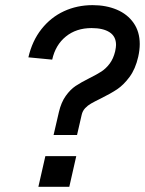

<svg xmlns="http://www.w3.org/2000/svg" viewBox="-20 -720 559 740"><path d="M207 -288.1Q215.8 -325.7 233.4 -350.3Q251 -375 271.5 -388.7Q292 -402.3 324.2 -418.5Q353.5 -433.1 370.8 -444.3Q388.2 -455.6 402.6 -474.6Q417 -493.7 423.8 -522Q427.2 -538.1 427.2 -546.9Q427.2 -579.6 402.3 -595.7Q377.4 -611.8 333 -611.8Q273.9 -611.8 233.9 -579.3Q193.8 -546.9 181.2 -490.2L89.4 -499Q104 -562.5 139.9 -607.9Q175.8 -653.3 226.6 -676.8Q277.3 -700.2 336.9 -700.2Q388.7 -700.2 429.9 -682.9Q471.2 -665.5 494.9 -631.6Q518.6 -597.7 518.6 -550.3Q518.6 -527.3 512.7 -501Q502 -454.1 479.2 -423.3Q456.5 -392.6 431.2 -375.7Q405.8 -358.9 368.2 -340.3Q344.2 -328.6 331.1 -321Q317.9 -313.5 308.1 -303Q298.3 -292.5 294.9 -277.8L276.9 -199.7H186.5ZM127.9 0 154.8 -118.2H273.9L247.1 0Z"/></svg>

Font: Acari Sans SemiBold
Style: Italic
Weight: 600
Italic angle: -13°
Designer: Alfredo Marco Pradil and Stefan Peev
Foundry: Hanken Design Co.
Version: Version 1.045;January 11, 2019;FontCreator 11.5.0.2425 64-bi